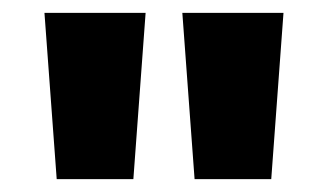

<svg xmlns="http://www.w3.org/2000/svg" viewBox="-20 -734 508 298"><path d="M420 -714 401 -456H282L263 -714ZM206 -714 187 -456H68L49 -714Z"/></svg>

Font: Noto Sans Display SemiCondensed Extra
Style: Regular
Weight: 800
Width: 4
Designer: Monotype Design Team
Foundry: Monotype Imaging Inc.
Version: Version 1.900